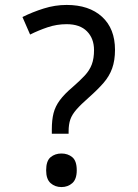

<svg xmlns="http://www.w3.org/2000/svg" viewBox="-20 -744 558 778"><path d="M190 -202V-220Q190 -258 197 -285.5Q204 -313 222.5 -338Q241 -363 273 -390Q304 -417 323.5 -438Q343 -459 352 -483Q361 -507 361 -541Q361 -588 332.5 -617Q304 -646 250 -646Q210 -646 173 -633.5Q136 -621 102 -604L71 -675Q111 -695 157 -709.5Q203 -724 250 -724Q341 -724 393.5 -676Q446 -628 446 -542Q446 -499 434.5 -467Q423 -435 399.5 -408Q376 -381 341 -350Q308 -321 290 -300.5Q272 -280 265 -260Q258 -240 258 -211V-202ZM167 -54Q167 -92 185 -107Q203 -122 229 -122Q255 -122 273 -107Q291 -92 291 -54Q291 -18 273 -2Q255 14 229 14Q203 14 185 -2Q167 -18 167 -54Z"/></svg>

Font: Noto Sans Gurmukhi
Style: Regular
Weight: 400
Designer: Jelle Bosma - Monotype Design Team
Foundry: Monotype Imaging Inc.
Version: Version 2.003